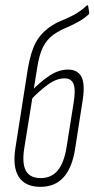

<svg xmlns="http://www.w3.org/2000/svg" viewBox="-20 -719 366 745"><path d="M137 6Q78 6 53 -32.5Q28 -71 40 -146L88 -452Q99 -516 117.5 -551.5Q136 -587 170 -612Q192 -628 215.5 -637.5Q239 -647 264.5 -660Q290 -673 316 -697Q318 -699 319.5 -698.5Q321 -698 322 -696L326 -671Q327 -667 324 -663Q304 -645 280.5 -632.5Q257 -620 233.5 -610Q210 -600 188 -585Q162 -566 147 -536.5Q132 -507 124 -454L74 -143Q65 -85 80.5 -56.5Q96 -28 138 -28Q179 -28 203.5 -57Q228 -86 238 -146L266 -322Q274 -373 265 -394Q256 -415 231 -415Q199 -415 165.5 -390.5Q132 -366 98 -330L102 -366Q138 -403 173 -426Q208 -449 244 -449Q282 -449 296.5 -420Q311 -391 300 -325L272 -145Q261 -70 227.5 -32Q194 6 137 6Z"/></svg>

Font: Sofia Sans Extra Condensed ExtraLight
Style: Italic
Weight: 250
Italic angle: -9°
Version: Version 4.100